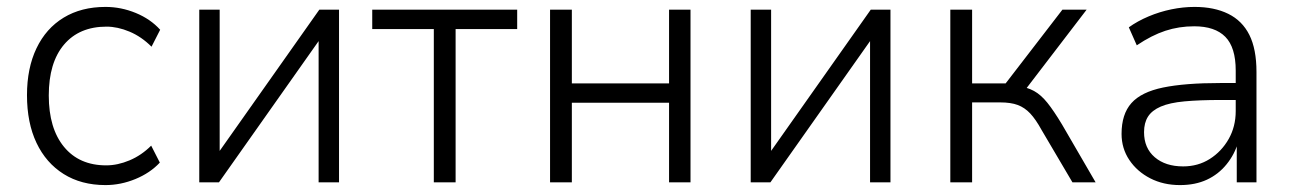

<svg xmlns="http://www.w3.org/2000/svg" viewBox="-20 -527 3737 555"><path d="M285 8Q215 8 164 -24Q113 -56 85.5 -114Q58 -172 58 -252Q58 -330 85.5 -387.5Q113 -445 164 -476Q215 -507 285 -507Q330 -507 372.5 -489.5Q415 -472 443 -441L418 -392Q389 -421 354.5 -435.5Q320 -450 288 -450Q209 -450 165 -398Q121 -346 121 -251Q121 -156 165 -102.5Q209 -49 287 -49Q320 -49 354.5 -63.5Q389 -78 417 -106L442 -57Q414 -27 371.5 -9.5Q329 8 285 8Z M556 0V-499H615V-71H601L903 -499H960V0H901V-428H915L613 0Z M1234 0V-443H1056V-499H1475V-443H1297V0Z M1570 0V-499H1633V-286H1914V-499H1976V0H1914V-230H1633V0Z M2150 0V-499H2209V-71H2195L2497 -499H2554V0H2495V-428H2509L2207 0Z M2727 0V-499H2790V-286H2887L3051 -499H3121L2938 -260L2920 -279Q2949 -275 2969 -264Q2989 -253 3007.5 -230Q3026 -207 3050 -167L3147 0H3080L2991 -151Q2974 -182 2958 -199Q2942 -216 2922 -223.5Q2902 -231 2871 -231H2790V0Z M3391 8Q3343 8 3305 -11.5Q3267 -31 3244.5 -64.5Q3222 -98 3222 -140Q3222 -197 3250.5 -229Q3279 -261 3342 -274Q3405 -287 3507 -287H3563V-238H3510Q3447 -238 3404 -234Q3361 -230 3335.5 -219Q3310 -208 3298.5 -190Q3287 -172 3287 -145Q3287 -99 3318 -72.5Q3349 -46 3400 -46Q3443 -46 3477 -67.5Q3511 -89 3531.5 -125Q3552 -161 3552 -206V-323Q3552 -390 3522 -420.5Q3492 -451 3432 -451Q3388 -451 3348.5 -438Q3309 -425 3266 -396L3243 -448Q3268 -466 3300 -479.5Q3332 -493 3366 -500Q3400 -507 3433 -507Q3490 -507 3530.5 -487Q3571 -467 3591.5 -426Q3612 -385 3612 -319V0H3555V-116H3559Q3549 -81 3525.5 -52Q3502 -23 3468.5 -7.5Q3435 8 3391 8Z"/></svg>

Font: Nunitoga
Style: Light
Weight: 300
Designer: Vernon Adams
Foundry: Vernon Adams
Version: Version 1.0